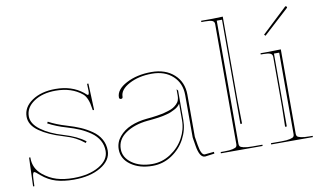

<svg xmlns="http://www.w3.org/2000/svg" viewBox="-77 -924 1822 1089"><g transform="rotate(-10 834.0 -379.5)"><path d="M178.2 -347.2Q222.7 -323.2 280.8 -306.2Q323.7 -293.5 356.7 -279.3Q389.6 -265.1 420.4 -243.9Q451.2 -222.7 468 -193.1Q484.9 -163.6 484.9 -127Q484.9 -70.8 423.6 -34.2Q362.3 2.4 267.6 2.4Q210 2.4 166.3 -10.5Q122.6 -23.4 84 -56.2Q59.1 -79.1 52.7 -79.1Q43.5 -79.1 42 -46.9L40 0H32.7L38.6 -165H45.9V-159.7Q45.9 -101.6 92.3 -63Q129.4 -32.7 171.1 -20Q212.9 -7.3 267.6 -7.3Q356.9 -7.3 414.8 -41Q472.7 -74.7 472.7 -127Q472.7 -160.6 457 -188.2Q441.4 -215.8 412.6 -236.1Q383.8 -256.3 351.8 -270.3Q319.8 -284.2 278.3 -296.4Q221.2 -312.5 173.3 -338.4ZM369.6 -190.9Q343.8 -211.9 318.8 -224.6Q290 -239.3 250 -251Q168 -274.9 116.5 -311Q64.9 -347.2 64.9 -395.5Q64.9 -450.7 117.9 -486.6Q170.9 -522.5 252.4 -522.5Q346.7 -522.5 409.7 -472.2Q413.1 -469.2 417.7 -465.1Q422.4 -460.9 424.8 -459Q427.2 -457 429.2 -457Q436.5 -457 436.5 -480Q436.5 -481 436.3 -484.6Q436 -488.3 435.8 -498.3Q435.5 -508.3 435.1 -520H442.9L448.7 -370.1Q448.7 -366.7 444.3 -366.7Q440.4 -366.7 440.4 -370.1L439.9 -374Q431.2 -440.9 403.3 -463.9Q344.2 -512.7 252.4 -512.7Q176.3 -512.7 127 -479.5Q77.6 -446.3 77.6 -395.5Q77.6 -352.5 126.7 -316.4Q175.8 -280.3 252.4 -257.8Q330.1 -234.9 376 -199.2Z M1076.7 -15.1 1077.6 -4.9 1022.9 2.4H1022.5Q991.2 2.4 980 -67.9Q979 -73.2 977.1 -85.9Q975.1 -98.6 973.6 -106.9Q972.2 -115.2 972.2 -117.2V-360.4Q972.2 -428.7 926.5 -470.7Q880.9 -512.7 806.6 -512.7Q731 -512.7 675.8 -483.4Q620.6 -454.1 620.6 -413.1Q620.6 -402.3 610.4 -402.3Q599.6 -402.3 599.6 -413.1Q599.6 -458 660.6 -490.2Q721.7 -522.5 805.2 -522.5Q886.2 -522.5 935.5 -477.8Q984.9 -433.1 984.9 -360.4V-117.7L992.7 -69.8Q1002.4 -10.3 1022.9 -9.8ZM929.7 -318.4Q923.8 -309.6 915.5 -302.2Q907.2 -294.9 895.8 -289.3Q884.3 -283.7 875 -279.3Q865.7 -274.9 850.3 -271.2Q835 -267.6 826.4 -265.4Q817.9 -263.2 800.3 -261Q782.7 -258.8 777.3 -258.1Q772 -257.3 754.4 -255.6Q736.8 -253.9 735.4 -253.9Q658.7 -246.1 608.9 -211.4Q559.1 -176.8 559.1 -122.1Q559.1 -73.2 604.7 -40.5Q650.4 -7.8 721.2 -7.8Q778.3 -7.8 827.1 -39.8Q876 -71.8 902.8 -120.8Q929.7 -169.9 929.7 -222.7ZM929.7 -401.4 937 -393.1V-222.7Q937 -167 909.9 -115.5Q882.8 -64 832.5 -30.5Q782.2 2.9 721.2 2.9Q646.5 2.9 596.9 -32Q547.4 -66.9 547.4 -122.1Q547.4 -163.1 574 -194.8Q600.6 -226.6 641.8 -243.9Q683.1 -261.2 734.4 -266.1Q755.4 -268.1 763.7 -269Q772 -270 794.7 -273.2Q817.4 -276.4 829.3 -279.3Q841.3 -282.2 860.4 -288.1Q879.4 -293.9 890.4 -300.5Q901.4 -307.1 911.6 -317.1Q921.9 -327.1 925.8 -339.4Q929.7 -351.1 929.7 -363.8Z M1114.3 0V-7.3H1134.3Q1166.5 -7.3 1183.8 -11.5Q1201.2 -15.6 1205.3 -21Q1209.5 -26.4 1209.5 -35.2V-727.5Q1209.5 -741.2 1197.8 -746.8Q1186 -752.4 1156.7 -752.4H1134.3V-759.8H1199.2L1259.3 -761.7V-284.7L1261.7 -145H1252V-745.1H1221.7V-35.2Q1221.7 -26.4 1225.8 -21Q1230 -15.6 1247.3 -11.5Q1264.6 -7.3 1296.9 -7.3H1354.5V0Z M1472.2 -620.1 1616.2 -755.4Q1620.6 -759.8 1625 -755.4Q1629.9 -751 1626 -747.1L1479.5 -612.8ZM1403.8 0V-7.3H1463.9Q1496.1 -7.3 1513.4 -11.5Q1530.8 -15.6 1534.9 -21Q1539.1 -26.4 1539.1 -35.2V-504.9H1508.8V-85H1499Q1501.5 -165 1501.5 -200.2V-487.3Q1501.5 -501.5 1489.5 -507.1Q1477.5 -512.7 1448.7 -512.7H1434.1V-520H1468.8Q1526.4 -520.5 1551.3 -521.5V-35.2Q1551.3 -26.4 1555.4 -21Q1559.6 -15.6 1576.9 -11.5Q1594.2 -7.3 1626.5 -7.3H1644V0Z"/></g></svg>

Font: ZnikomitNo25
Style: Regular
Weight: 100
Designer: gluk
Foundry: gluk
Version: Version 0.56